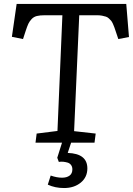

<svg xmlns="http://www.w3.org/2000/svg" viewBox="-20 -720 671 969"><path d="M617.2 -700.2 630.9 -533.2 577.1 -522.9 564 -562Q559.1 -576.2 556.9 -582.8Q554.7 -589.4 549.8 -600.1Q544.9 -610.8 540.8 -615.5Q536.6 -620.1 529.8 -626.7Q522.9 -633.3 514.6 -636Q506.3 -638.7 494.9 -640.9Q483.4 -643.1 469.2 -643.1H379.9L354 -58.1L462.9 -45.9L457 0H338.9L321.8 51.8Q420.9 55.2 420.9 129.9Q420.9 174.3 387.5 201.7Q354 229 303.2 229Q257.8 229 221.2 211.9L235.8 166Q266.6 176.8 293 176.8Q316.9 176.8 331.1 166.3Q345.2 155.8 345.2 134.8Q345.2 121.6 338.6 112.8Q332 104 321.8 100.8Q311.5 97.7 299.6 96.4Q287.6 95.2 276.9 97.2L269 76.2L293 0H159.2L165 -45.9L270 -59.1L294.9 -643.1H207Q181.6 -643.1 166 -639.2Q150.4 -635.3 139.6 -623.8Q128.9 -612.3 123 -599.9Q117.2 -587.4 108.9 -562L96.2 -522.9L40 -534.2L64 -700.2Z"/></svg>

Font: Literata Book
Style: Italic
Weight: 400
Italic angle: -3°
Designer: Latin by Veronika Burian and Jose Scaglione. Greek by Irene Vlachou. Cyrillic by Vera Evstafieva
Foundry: TypeTogether
Version: Version 1.003;PS 001.003;hotconv 1.0.88;makeotf.lib2.5.64775